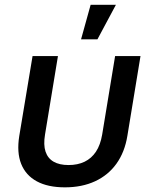

<svg xmlns="http://www.w3.org/2000/svg" viewBox="-20 -783 642 812"><path d="M254.4 9.3Q182.6 9.3 135.7 -16.1Q88.9 -41.5 69.6 -89.8Q50.3 -138.2 61.5 -208L117.7 -545.9H225.1L170.4 -213.9Q163.1 -170.4 172.6 -141.8Q182.1 -113.3 206.8 -99.1Q231.4 -85 270 -85Q308.6 -85 337.9 -99.1Q367.2 -113.3 386 -141.8Q404.8 -170.4 412.1 -213.9L466.8 -545.9H574.2L518.6 -208Q507.3 -139.2 472.4 -90.6Q437.5 -42 382.1 -16.4Q326.7 9.3 254.4 9.3ZM322.8 -616.7 363.3 -762.7H470.2L392.1 -616.7Z"/></svg>

Font: Inter Medium
Style: Italic
Weight: 500
Italic angle: -9.3988°
Designer: Rasmus Andersson
Foundry: rsms
Version: Version 4.001;git-66647c0bb